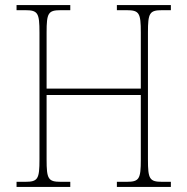

<svg xmlns="http://www.w3.org/2000/svg" viewBox="-20 -734 736 754"><path d="M45 0H256V-20H219C169 -20 163 -31 163 -108V-361H533V-108C533 -31 527 -20 477 -20H439V0H651V-20H617C567 -20 561 -31 561 -108V-606C561 -683 567 -694 617 -694H651V-714H439V-694H477C527 -694 533 -683 533 -606V-386H163V-606C163 -683 169 -694 219 -694H256V-714H45V-694H79C129 -694 135 -683 135 -606V-108C135 -31 129 -20 79 -20H45Z"/></svg>

Font: Noto Serif Armenian SemiCondensed Thin
Style: Regular
Weight: 100
Width: 4
Designer: Monotype Design Team
Foundry: Monotype Imaging Inc.
Version: Version 2.008